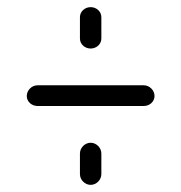

<svg xmlns="http://www.w3.org/2000/svg" viewBox="-20 -589 508 538"><path d="M85 -350C69 -350 55 -336 55 -320C55 -304 69 -292 85 -292H381H383C399 -292 413 -304 413 -320C413 -336 399 -350 383 -350H381ZM234 -569C218 -569 204 -557 204 -541V-481C204 -465 218 -453 234 -453C250 -453 264 -465 264 -481V-541C264 -557 250 -569 234 -569ZM234 -189C218 -189 204 -175 204 -159V-101C204 -85 218 -71 234 -71C250 -71 264 -85 264 -101V-159C264 -175 250 -189 234 -189Z"/></svg>

Font: bauhaus_2017
Style: _regular
Weight: 400
Version: Version 1.0